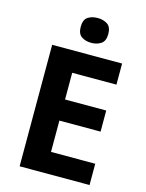

<svg xmlns="http://www.w3.org/2000/svg" viewBox="-135 -1009 830 1090"><g transform="rotate(15 280.0 -464.0)"><path d="M501 0H90V-714H501V-590H241V-433H483V-309H241V-125H501ZM301 -928Q334 -928 358 -912.5Q382 -897 382 -855Q382 -814 358 -798Q334 -782 301 -782Q267 -782 243.5 -798Q220 -814 220 -855Q220 -897 243.5 -912.5Q267 -928 301 -928Z"/></g></svg>

Font: Noto Sans Devanagari
Style: Bold
Weight: 700
Version: Version 2.003